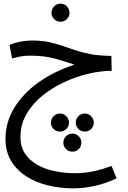

<svg xmlns="http://www.w3.org/2000/svg" viewBox="-20 -638 699 1052"><path d="M380 394Q310 394 243.5 378Q177 362 124.5 328.5Q72 295 41 244Q10 193 10 124Q10 32 58 -47Q106 -126 191 -186.5Q276 -247 388 -284Q339 -300 282.5 -316.5Q226 -333 141 -333Q111 -333 88.5 -328Q66 -323 46 -318L32 -392Q58 -403 90.5 -409.5Q123 -416 156 -416Q208 -416 247.5 -407.5Q287 -399 322 -387Q357 -375 393.5 -362.5Q430 -350 475 -341.5Q520 -333 581 -332H590L592 -250Q534 -250 466.5 -234.5Q399 -219 333 -188.5Q267 -158 212.5 -114Q158 -70 125 -13Q92 44 92 114Q92 166 117 203.5Q142 241 184.5 265Q227 289 280.5 300Q334 311 390 311Q489 311 591 271L619 339Q561 367 500 380.5Q439 394 380 394ZM309 83Q288 83 273.5 68.5Q259 54 259 34Q259 14 273.5 -1Q288 -16 309 -16Q329 -16 343.5 -1Q358 14 358 34Q358 54 343.5 68.5Q329 83 309 83ZM445 83Q424 83 409.5 68.5Q395 54 395 34Q395 14 409.5 -1Q424 -16 445 -16Q465 -16 479.5 -1Q494 14 494 34Q494 54 479.5 68.5Q465 83 445 83ZM377 193Q356 193 341.5 178.5Q327 164 327 144Q327 124 341.5 109Q356 94 377 94Q397 94 411.5 109Q426 124 426 144Q426 164 411.5 178.5Q397 193 377 193ZM312 -519Q291 -519 276.5 -533.5Q262 -548 262 -568Q262 -588 276.5 -603Q291 -618 312 -618Q332 -618 346.5 -603Q361 -588 361 -568Q361 -548 346.5 -533.5Q332 -519 312 -519Z"/></svg>

Font: Noto IKEA Arabic
Style: Regular
Weight: 400
Designer: Monotype Design Team
Foundry: Monotype Imaging Inc.
Version: Version 1.200